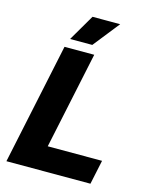

<svg xmlns="http://www.w3.org/2000/svg" viewBox="-133 -1001 859 1086"><g transform="rotate(15 296.5 -457.5)"><path d="M181 -761H311L433 -915H271ZM12 0H504L534 -142H216L336 -710H162Z"/></g></svg>

Font: Geist ExtraBold
Style: Italic
Weight: 800
Italic angle: -12°
Designer: Basement.studio, Andrés Briganti, Mateo Zaragoza
Foundry: Basement.studio, Vercel, Andrés Briganti, Guido Ferreyra, Mateo Zaragoza
Version: Version 1.500